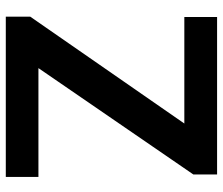

<svg xmlns="http://www.w3.org/2000/svg" viewBox="-72 -678 751 646"><g transform="rotate(90 303.0 -355.5)"><path d="M575.7 -109.8V0H74.3V-109.8ZM567.4 -630.9 134.3 0H36.6V-82.3L472.5 -710.9H567.4ZM518.3 -710.9V-600.7H37.7V-710.9Z"/></g></svg>

Font: Vazirmatn
Style: Regular
Weight: 400
Designer: Saber Rastikerdar
Foundry: Saber Rastikerdar
Version: Version 33.003;September 2, 2022;FontCreator 14.0.0.2862 64-